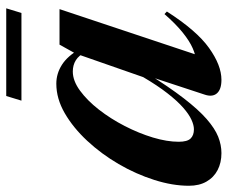

<svg xmlns="http://www.w3.org/2000/svg" viewBox="-76 -624 712 600"><g transform="rotate(-90 280.0 -324.0)"><path d="M284.5 -41 345 -225 353 -223.5Q308.5 -152 273 -106Q237.5 -60 208 -34.2Q178.5 -8.5 152.8 1.8Q127 12 101.5 12Q71.5 12 48.5 0Q25.5 -12 12.5 -34.8Q-0.5 -57.5 -0.5 -89.5Q-0.5 -141 17.8 -198.2Q36 -255.5 67.5 -309.5Q99 -363.5 140 -407.5Q181 -451.5 226.5 -477.8Q272 -504 318.5 -504Q350 -504 377.5 -486.5Q405 -469 426.5 -431L417.5 -412.5Q407 -433.5 391.8 -443Q376.5 -452.5 356.5 -452.5Q327.5 -452.5 296.8 -430Q266 -407.5 237.5 -371Q209 -334.5 186.2 -290.2Q163.5 -246 150.2 -202Q137 -158 137 -121.5Q137 -95 147 -84.5Q157 -74 176 -74Q189 -74 206 -81.8Q223 -89.5 243.8 -107.8Q264.5 -126 288.5 -156.8Q312.5 -187.5 339 -232.5L413 -444.5L440.5 -494H551.5L402.5 -47L389 -67.5Q407 -68 429.2 -77.8Q451.5 -87.5 478.2 -109Q505 -130.5 536 -166L544 -158.5Q484.5 -65.5 430.2 -26.8Q376 12 330.5 12Q300.5 12 288.2 -2.2Q276 -16.5 284.5 -41ZM265.5 -613 280 -660.5H554L539.5 -613Z"/></g></svg>

Font: Newsreader 60pt SemiBold
Style: Italic
Weight: 600
Italic angle: -17°
Designer: Hugues Gentile
Foundry: Production Type
Version: Version 1.003